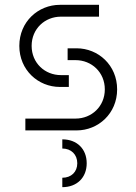

<svg xmlns="http://www.w3.org/2000/svg" viewBox="-20 -540 565 795"><path d="M111 -350C111 -421 166 -471 232 -471H390V-520H228C138 -520 60 -450 60 -350C60 -250 138 -180 228 -180H265V-229H232C166 -229 111 -279 111 -350ZM85 0H297C387 0 465 -70 465 -170C465 -270 387 -340 297 -340H260V-291H293C359 -291 414 -241 414 -170C414 -99 359 -49 293 -49H85ZM238 235C299 235 339 195 339 136C339 77 299 37 238 37V75C275 75 300 100 300 136C300 172 275 196 238 196Z"/></svg>

Font: Grotesk 01 Extrafine
Style: Bold
Weight: 400
Designer: Frank Adebiaye, contributions by Jérémy Landes, Ariel Martín Pérez
Foundry: Velvetyne Type Foundry
Version: Version 3.000;Glyphs 3.1.2 (3150)